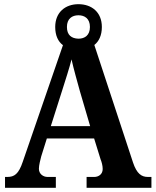

<svg xmlns="http://www.w3.org/2000/svg" viewBox="-20 -898 744 918"><path d="M4 0H247V-52H207C187 -52 166 -66 166 -91C166 -108 173 -134 177 -150L204 -236H430L461 -136C466 -124 471 -106 471 -90C471 -63 449 -52 431 -52H394V0H704V-52H687C657 -52 634 -67 616 -121L431 -683C453 -700 467 -729 467 -769C467 -840 418 -878 355 -878C293 -878 244 -840 244 -769C244 -728 258 -699 281 -682L89 -125C69 -65 48 -52 15 -52H4ZM355 -713C322 -714 300 -730 300 -769C300 -809 325 -825 355 -825C385 -825 410 -809 410 -769C410 -729 385 -713 355 -713ZM223 -295 278 -468C292 -512 312 -574 322 -614C332 -569 349 -509 362 -462L411 -295Z"/></svg>

Font: Noto Serif Bengali SemiCondensed
Style: Bold
Weight: 700
Width: 4
Designer: Juan Bruce, Universal Thirst, Indian Type Foundry and the Monotype Design Team.
Foundry: Monotype Imaging Inc.
Version: Version 2.003